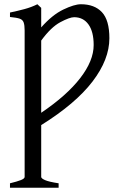

<svg xmlns="http://www.w3.org/2000/svg" viewBox="-20 -650 579 904"><path d="M174 -61V183Q174 190 192 198Q210 206 256 213V234H27V213Q60 205 78 198Q96 191 96 183V-507Q96 -531 91.5 -544Q87 -557 73 -562Q59 -567 27 -570V-591Q61 -598 94.5 -607Q128 -616 156 -630L174 -613V-521Q226 -580 278 -605Q330 -630 361 -630Q425 -630 460 -592.5Q495 -555 495 -470Q495 -370 415.5 -266Q336 -162 174 -61ZM329 -569Q308 -569 264 -545.5Q220 -522 174 -459V-119Q294 -200 357.5 -282Q421 -364 421 -438Q421 -501 396.5 -535Q372 -569 329 -569Z"/></svg>

Font: ChillKai
Style: Regular
Weight: 400
Designer: ChillType
Foundry: 寒蝉字型
Version: Version 2.000